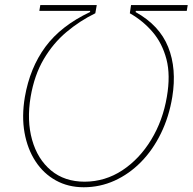

<svg xmlns="http://www.w3.org/2000/svg" viewBox="-20 -748 780 777"><path d="M80.6 -355.5Q101.1 -473.6 163.8 -558.6Q226.6 -643.6 344.2 -699.2L345.2 -704.1H139.2L143.1 -727.5H371.6L365.7 -694.3Q302.7 -663.6 248.8 -618.2Q194.8 -572.8 157 -508.5Q119.1 -444.3 104 -356.4Q87.9 -260.3 109.9 -182.1Q131.8 -104 186.5 -58.3Q241.2 -12.7 322.8 -12.7Q405.8 -13.2 475.1 -58.8Q544.4 -104.5 591.8 -182.4Q639.2 -260.3 655.3 -356.4Q670.4 -443.8 653.6 -508.3Q636.7 -572.8 597.7 -618.4Q558.6 -664.1 505.4 -694.3L510.3 -727.5H739.7L735.8 -704.1H529.8L528.8 -699.2Q625.5 -645.5 660.6 -557.6Q695.8 -469.7 677.2 -355.5Q664.1 -275.4 631.3 -208.3Q598.6 -141.1 550.5 -92.3Q502.4 -43.5 443.4 -16.8Q384.3 9.8 318.8 9.8Q255.9 9.8 206.1 -17.8Q156.2 -45.4 123.8 -95Q91.3 -144.5 79.3 -210.9Q67.4 -277.3 80.6 -355.5Z"/></svg>

Font: Inter 18pt Thin
Style: Italic
Weight: 250
Italic angle: -9.3988°
Version: Version 4.001;git-66647c0bb